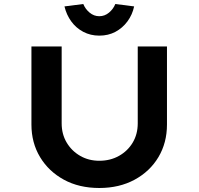

<svg xmlns="http://www.w3.org/2000/svg" viewBox="-20 -933 992 959"><path d="M476 6Q375 6 299 -35.5Q223 -77 180 -148.5Q137 -220 137 -311V-701H288V-317Q288 -263 313 -221Q338 -179 380.5 -154.5Q423 -130 476 -130Q531 -130 574.5 -154.5Q618 -179 643 -221Q668 -263 668 -317V-701H814V-311Q814 -220 771.5 -148.5Q729 -77 652.5 -35.5Q576 6 476 6ZM476 -755Q432 -755 396 -774Q360 -793 336 -826Q312 -859 302 -901L396 -913Q406 -888 427.5 -870Q449 -852 476 -852Q503 -852 524.5 -870Q546 -888 556 -913L650 -901Q641 -859 616.5 -826Q592 -793 556.5 -774Q521 -755 476 -755Z"/></svg>

Font: Lexend Mega SemiBold
Style: Regular
Weight: 600
Designer: Bonnie Shaver-Troup, Thomas Jockin
Foundry: Lexend
Version: Version 1.007